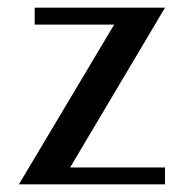

<svg xmlns="http://www.w3.org/2000/svg" viewBox="-20 -480 488 500"><path d="M162.6 -43.9H409.7V0H29.3L277.3 -416H70.3V-460H409.7Z"/></svg>

Font: Federov2
Style: Regular
Weight: 400
Designer: Olexa M. Volochay | Cyreal.org
Foundry: Olexa M. Volochay | Cyreal.org
Version: Version 1.000